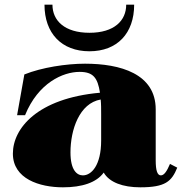

<svg xmlns="http://www.w3.org/2000/svg" viewBox="-20 -785 777 820"><path d="M249 15C330 15 392 -5 423 -48C447 -6 505 15 579 15C686 15 713 -10 737 -69L706 -85C693 -54 681 -36 667 -36C652 -36 645 -57 645 -100V-318C645 -470 494 -513 343 -513C264 -513 158 -497 84 -467L53 -293H87C143 -431 249 -478 320 -478C378 -478 397 -453 407 -389C140 -365 35 -237 35 -129C35 -21 149 15 249 15ZM334 -36C308 -36 281 -59 281 -134C281 -231 319 -344 410 -360C412 -341 412 -320 412 -296V-185C412 -78 370 -36 334 -36ZM204 -765H170C170 -643 243 -566 362 -566C481 -566 553 -643 553 -765H519C519 -697 468 -645 362 -645C256 -645 204 -697 204 -765Z"/></svg>

Font: Sprat Black
Style: Regular
Weight: 900
Designer: Ethan Nakache
Foundry: Collletttivo
Version: Version 2.000;Glyphs 3.2 (3217)